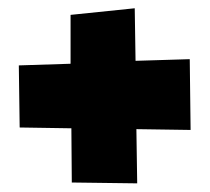

<svg xmlns="http://www.w3.org/2000/svg" viewBox="-20 -541 496 453"><path d="M149.4 -110.4 148.4 -238.3 26.4 -240.2 24.4 -386.7 146.5 -390.6V-505.9L297.9 -521.5L299.8 -397.5L427.7 -401.4L429.7 -234.4L301.8 -236.3L303.7 -108.4Z"/></svg>

Font: Luckiest Guy
Style: Regular
Weight: 400
Designer: Astigmatic (AOETI)
Foundry: Astigmatic (AOETI)
Version: Version 1.000